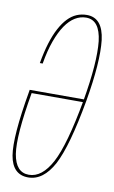

<svg xmlns="http://www.w3.org/2000/svg" viewBox="-80 -723 457 771"><g transform="rotate(10 148.0 -337.0)"><path d="M91 4.5Q152.5 4.5 194 -72.5Q234.5 -150 268 -338Q296.5 -502 286.5 -590Q275.5 -679 211 -679L210 -668Q265.5 -668 275.5 -583Q284.5 -498 256.5 -337Q223.5 -153 184.5 -79.5Q145.5 -6.5 92 -6.5Q38.5 -6.5 26.5 -79.5Q15 -151.5 46.5 -331.5H260L262 -343H36.5Q36 -339.5 35.5 -336.5Q2 -146 14.5 -71Q27.5 4.5 91 4.5ZM69.5 -456Q78.5 -509.5 93 -549.5Q107.5 -589.5 125.5 -615.8Q143.5 -642 164.8 -655Q186 -668 210 -668L212.5 -674L211 -679Q189 -679 169.5 -670.8Q150 -662.5 133.5 -645.2Q117 -628 102.8 -601.5Q88.5 -575 77.2 -538.5Q66 -502 58 -456Z"/></g></svg>

Font: Anybody Thin Condensed
Style: Italic
Weight: 100
Width: 3
Italic angle: -10°
Version: Version 1.113;gftools[0.9.25]